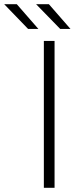

<svg xmlns="http://www.w3.org/2000/svg" viewBox="-87 -895 402 915"><path d="M122 -700H173V0H122ZM-67 -875H-7L96 -757H47ZM85 -875H146L249 -757H200Z"/></svg>

Font: Montserrat Atlas Light
Style: Regular
Weight: 300
Designer: Julieta Ulanovsky
Foundry: Julieta Ulanovsky
Version: Version 7.200